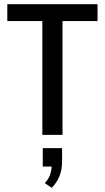

<svg xmlns="http://www.w3.org/2000/svg" viewBox="-20 -647 503 921"><path d="M183.1 0V-545.9H15.1V-627H447.8V-545.9H279.8V0ZM228.5 253.9 194.8 231.4Q215.8 209 222.2 185.1Q227.1 168 228 151.9H185.1V63.5H277.8V124Q277.8 169.4 264.6 199.7Q251.5 230 228.5 253.9Z"/></svg>

Font: Anaheim SemiBold
Style: Regular
Weight: 600
Version: Version 2.001